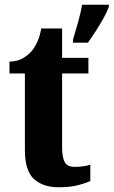

<svg xmlns="http://www.w3.org/2000/svg" viewBox="-20 -780 479 810"><path d="M227 10Q161 10 123 -25Q85 -60 85 -148V-470H20V-520Q55 -521 78 -535Q101 -549 114 -565Q126 -579 137 -602.5Q148 -626 154 -660H242V-536H353V-470H242V-161Q242 -116 253 -96Q264 -76 295 -76Q332 -76 361 -85V-16Q346 -9 312 0.5Q278 10 227 10ZM288 -613Q297 -643 309 -685Q321 -727 326 -760H439V-750Q431 -729 416 -702Q401 -675 383.5 -648Q366 -621 351 -600H288Z"/></svg>

Font: Noto Serif Tamil Condensed ExtraBold
Style: Italic
Weight: 800
Width: 3
Italic angle: -12°
Designer: Indian Type Foundry, Tom Grace, and the Monotype Design Team
Foundry: Monotype Imaging Inc.
Version: Version 2.003; ttfautohint (v1.8.4.7-5d5b)